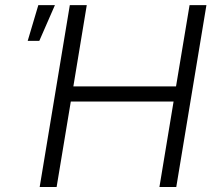

<svg xmlns="http://www.w3.org/2000/svg" viewBox="-20 -748 854 768"><path d="M138.7 0 259.3 -727.5H327.1L273.4 -402.3H684.1L738.3 -727.5H805.7L685.1 0H617.7L674.3 -341.8H263.2L206.5 0ZM90.8 -584.5 133.3 -727.5H199.7L137.2 -584.5Z"/></svg>

Font: Inter 24pt Light
Style: Italic
Weight: 300
Italic angle: -9.3988°
Designer: Rasmus Andersson
Foundry: rsms
Version: Version 4.001;git-66647c0bb